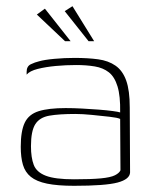

<svg xmlns="http://www.w3.org/2000/svg" viewBox="-20 -592 499 620"><path d="M219 8Q166 8 132 1Q98 -6 79.5 -21Q61 -36 54 -60Q47 -84 47 -118Q47 -169 60 -196Q73 -223 105 -233Q137 -243 192 -243Q217 -243 245 -241.5Q273 -240 299 -238Q325 -236 343.5 -233.5Q362 -231 368 -229Q369 -282 359.5 -313Q350 -344 331.5 -358.5Q313 -373 286 -377.5Q259 -382 226 -382Q193 -382 160.5 -379Q128 -376 102 -369.5Q76 -363 66 -351V-360Q66 -378 79.5 -384.5Q93 -391 106 -394Q123 -399 155.5 -402Q188 -405 221 -405Q264 -405 297 -400.5Q330 -396 353 -380Q376 -364 387.5 -332Q399 -300 399 -245L400 -35Q399 -13 359.5 -2.5Q320 8 219 8ZM219 -13Q274 -13 305.5 -16Q337 -19 351 -26Q365 -33 369 -42L368 -208Q360 -212 333.5 -215Q307 -218 276.5 -221Q246 -224 223 -224Q171 -224 139.5 -218.5Q108 -213 94 -191Q80 -169 80 -120Q80 -83 89 -59.5Q98 -36 128 -24.5Q158 -13 219 -13ZM190 -459 99 -545 125 -564 208 -459ZM266 -459 189 -556 214 -572 284 -459Z"/></svg>

Font: Genos ExtraLight
Style: Regular
Weight: 250
Designer: Robert E. Leuschke
Foundry: Robert E. Leuschke
Version: Version 1.010